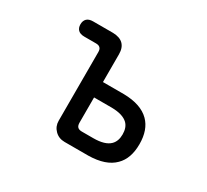

<svg xmlns="http://www.w3.org/2000/svg" viewBox="-145 -947 1289 1193"><g transform="rotate(30 500.0 -350.5)"><path d="M786.1 -43.9Q726.6 16.6 602.5 18.6H431.6Q389.6 18.6 361.8 -9.3Q334 -37.1 334 -77.1V-570.3Q334 -590.8 324.2 -599.6Q315.4 -609.4 293.9 -609.4H210.9Q180.7 -609.4 166 -624Q151.4 -638.7 151.4 -664.1Q151.4 -689.5 166 -704.1Q180.7 -718.8 210.9 -718.8H353.5Q402.3 -717.8 427.2 -693.4Q452.1 -668.9 452.1 -622.1V-422.9H602.5Q725.6 -420.9 786.1 -360.4Q841.8 -304.7 841.8 -201.7Q841.8 -98.6 786.1 -43.9ZM492.2 -90.8H574.2Q658.2 -90.8 693.4 -126Q720.7 -153.3 720.7 -202.1Q720.7 -251 694.3 -277.3Q659.2 -311.5 579.1 -312.5Q515.6 -312.5 452.1 -312.5V-131.8Q452.1 -110.4 461.9 -100.6Q471.7 -90.8 492.2 -90.8Z"/></g></svg>

Font: FakePearl
Style: SemiBold
Weight: 400
Version: Version 1.2